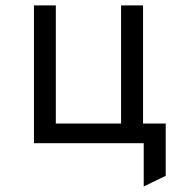

<svg xmlns="http://www.w3.org/2000/svg" viewBox="-20 -531 656 712"><path d="M106 0V-511H187V-73H429V-511H510.5V0ZM513 160.5V0H457V-73H594.5V121Z"/></svg>

Font: Overpass Mono
Style: Regular
Weight: 400
Designer: Delve Withrington, Dave Bailey
Foundry: Delve Fonts LLC
Version: Version 4.000